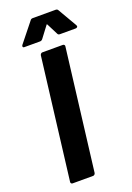

<svg xmlns="http://www.w3.org/2000/svg" viewBox="-166 -946 693 1007"><g transform="rotate(-20 180.0 -443.0)"><path d="M142 -700H256Q261 -700 264 -696.5Q267 -693 266 -688L183 -12Q182 -7 178.5 -3.5Q175 0 170 0H56Q51 0 48 -3.5Q45 -7 46 -12L129 -688Q130 -693 133.5 -696.5Q137 -700 142 -700ZM155 -886H284Q293 -886 297 -878L358 -773Q360 -769 360 -767Q360 -763 356.5 -760.5Q353 -758 348 -758H261Q251 -758 248 -766L217 -827Q214 -833 211 -827L165 -766Q159 -758 150 -758H63Q54 -758 54 -765Q54 -769 57 -773L141 -878Q146 -886 155 -886Z"/></g></svg>

Font: Barlow
Style: Bold Italic
Weight: 700
Italic angle: -7°
Designer: Jeremy Tribby
Foundry: Tribby Type
Version: Version 1.422